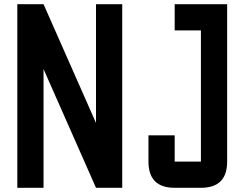

<svg xmlns="http://www.w3.org/2000/svg" viewBox="-20 -895 1165 915"><path d="M687.5 -125V-250H812.5V-125H937.5V-750H812.5V-875H1062.5V-125Q1062.5 0 937.5 0H812.5Q687.5 0 687.5 -125ZM437.5 -309.1V-875H562.5V0H437.5L187.5 -565.9V0H62.5V-875H187.5Z"/></svg>

Font: Oldtimer
Style: Regular
Weight: 400
Designer: GGBotNet
Foundry: GGBotNet
Version: 1.00